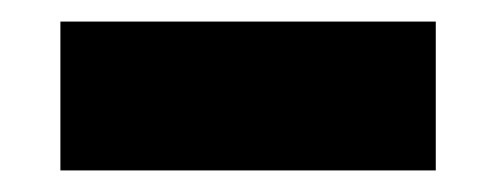

<svg xmlns="http://www.w3.org/2000/svg" viewBox="-20 -381 459 178"><path d="M36 -223V-361H384V-223Z"/></svg>

Font: Geist ExtBd
Style: Regular
Weight: 400
Designer: Basement.studio, Andrés Briganti, Mateo Zaragoza
Foundry: Basement.studio, Vercel, Andrés Briganti, Guido Ferreyra, Mateo Zaragoza
Version: Version 1.401